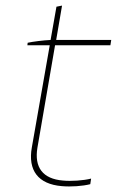

<svg xmlns="http://www.w3.org/2000/svg" viewBox="-20 -663 433 687"><path d="M201 3C234 6 276 3 303 -4L306 -24C279 -17 234 -14 205 -17C133 -23 102 -64 114 -135L177 -501H375L378 -520H181L202 -643L182 -639L161 -520C136 -519 97 -514 79 -510L78 -501H158L94 -136C79 -53 117 -4 201 3Z"/></svg>

Font: Fixel Display Thin
Style: Italic
Weight: 100
Italic angle: -10°
Designer: AlfaBravo + MacPaw
Foundry: Kyrylo Tkachov, Marchela Mozhyna, Serhii Makarenko, Maria Weinstein, Zakhar Kryvoshyya
Version: Version 1.210;Glyphs 3.2 (3217)